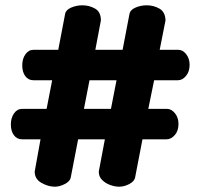

<svg xmlns="http://www.w3.org/2000/svg" viewBox="-20 -733 757 725"><path d="M187 -28Q162 -28 136.5 -42.5Q111 -57 111 -85L133 -207H63Q44 -207 32.5 -222.5Q21 -238 21 -263Q21 -288 33 -305Q45 -322 64 -322H156L177 -430H106Q87 -430 75.5 -445.5Q64 -461 64 -486Q64 -511 76 -528Q88 -545 107 -545H200L226 -681Q229 -696 249 -704.5Q269 -713 291 -713Q317 -713 339 -700.5Q361 -688 361 -656L340 -545H443L469 -681Q472 -696 492 -704.5Q512 -713 534 -713Q560 -713 582 -700.5Q604 -688 605 -656L583 -545H653Q670 -545 683 -528.5Q696 -512 696 -488Q696 -463 682.5 -446.5Q669 -430 652 -430H562L540 -322H610Q627 -322 640.5 -305.5Q654 -289 654 -265Q654 -239 640 -223Q626 -207 609 -207H518L490 -62Q487 -48 468 -38Q449 -28 430 -28Q414 -28 396 -34.5Q378 -41 365.5 -53.5Q353 -66 353 -85L376 -207H275L247 -62Q244 -48 224.5 -38Q205 -28 187 -28ZM297 -322H399L420 -430H318Z"/></svg>

Font: Dosis ExtraBold
Style: Regular
Weight: 800
Designer: EdgarTolentino, PabloImpallari, IginoMarini
Foundry: EdgarTolentino, PabloImpallari, IginoMarini
Version: Version 3.001; ttfautohint (v1.8.2)